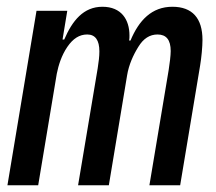

<svg xmlns="http://www.w3.org/2000/svg" viewBox="-20 -548 640 568"><path d="M93 0 148 -330C153 -355 162 -384 179 -409C196 -434 215 -446 238 -446C262 -446 274 -429 274 -396C274 -381 272 -365 269 -346L211 0H302L356 -325C361 -356 374 -385 389 -409C404 -434 423 -446 446 -446C472 -446 485 -430 485 -397C485 -384 482 -360 479 -341L422 0H513L572 -354C576 -378 579 -410 579 -430C579 -494 549 -528 490 -528C429 -528 391 -488 366 -428H362C363 -433 363 -438 363 -443C363 -490 339 -528 283 -528C227 -528 194 -487 170 -431H165L179 -516H88L2 0Z"/></svg>

Font: IBM Mono Medium
Style: Italic
Weight: 500
Italic angle: -9°
Monospace: yes
Designer: Mike Abbink, Paul van der Laan, Pieter van Rosmalen
Foundry: Bold Monday
Version: Version 2.3